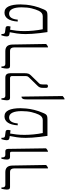

<svg xmlns="http://www.w3.org/2000/svg" viewBox="866 -1553 927 2699"><g transform="rotate(-90 1329.5 -203.5)"><path d="M312 7V-465Q312 -493 300.5 -509.5Q289 -526 259 -526H49Q30 -526 22 -536.5Q14 -547 14 -570Q14 -584 17 -603Q20 -622 25 -647H44V-636Q44 -592 79 -592H260Q304 -592 327.5 -568Q351 -544 352 -489L360 -19Q353 -11 343.5 -5Q334 1 322 7Z M546 7V-500Q546 -514 542 -520Q538 -526 526 -526H471Q436 -526 436 -569Q436 -586 439 -605.5Q442 -625 447 -647H466V-636Q466 -592 501 -592H552Q570 -592 577.5 -582.5Q585 -573 586 -551L594 -20Q580 -5 555 7Z M769 0Q761 -52 754.5 -107Q748 -162 744.5 -214Q741 -266 741 -307Q741 -370 749.5 -430Q758 -490 767 -530L741 -534Q722 -537 715 -546Q708 -555 708 -575Q708 -601 723 -647H742V-636Q742 -616 748 -607Q754 -598 771 -596L829 -588Q853 -585 853 -556Q853 -548 851.5 -539.5Q850 -531 847 -519L802 -525Q795 -487 789 -437.5Q783 -388 783 -323Q783 -265 789.5 -197Q796 -129 809 -66H992Q1041 -66 1068 -122Q1088 -164 1102.5 -223.5Q1117 -283 1117 -364Q1117 -448 1094.5 -493.5Q1072 -539 1028 -539Q989 -539 968.5 -506.5Q948 -474 944 -418H917Q923 -510 955.5 -557Q988 -604 1043 -604Q1103 -604 1130.5 -545.5Q1158 -487 1158 -379Q1158 -346 1153.5 -297Q1149 -248 1134.5 -186.5Q1120 -125 1089 -55Q1080 -34 1071 -22Q1062 -10 1046 -5Q1030 0 999 0Z M1468 7Q1444 7 1444 -16V-66Q1444 -89 1450 -105.5Q1456 -122 1472 -138L1588 -257Q1601 -270 1605.5 -280.5Q1610 -291 1610 -317V-498Q1610 -526 1579 -526H1303Q1285 -526 1277 -536.5Q1269 -547 1269 -570Q1269 -584 1272 -603Q1275 -622 1279 -647H1298V-636Q1298 -592 1333 -592H1586Q1621 -592 1635.5 -573.5Q1650 -555 1650 -521V-323Q1650 -285 1643 -267Q1636 -249 1619 -232L1508 -118Q1497 -106 1494.5 -95Q1492 -84 1492 -67V-16Q1492 7 1468 7ZM1282 240V-292Q1282 -323 1286.5 -338Q1291 -353 1303 -359L1316 -367L1321 -361L1329 214Q1321 222 1311.5 228.5Q1302 235 1291 240Z M2013 7V-465Q2013 -493 2001.5 -509.5Q1990 -526 1960 -526H1750Q1731 -526 1723 -536.5Q1715 -547 1715 -570Q1715 -584 1718 -603Q1721 -622 1726 -647H1745V-636Q1745 -592 1780 -592H1961Q2005 -592 2028.5 -568Q2052 -544 2053 -489L2061 -19Q2054 -11 2044.5 -5Q2035 1 2023 7Z M2228 0Q2220 -52 2213.5 -107Q2207 -162 2203.5 -214Q2200 -266 2200 -307Q2200 -370 2208.5 -430Q2217 -490 2226 -530L2200 -534Q2181 -537 2174 -546Q2167 -555 2167 -575Q2167 -601 2182 -647H2201V-636Q2201 -616 2207 -607Q2213 -598 2230 -596L2288 -588Q2312 -585 2312 -556Q2312 -548 2310.5 -539.5Q2309 -531 2306 -519L2261 -525Q2254 -487 2248 -437.5Q2242 -388 2242 -323Q2242 -265 2248.5 -197Q2255 -129 2268 -66H2451Q2500 -66 2527 -122Q2547 -164 2561.5 -223.5Q2576 -283 2576 -364Q2576 -448 2553.5 -493.5Q2531 -539 2487 -539Q2448 -539 2427.5 -506.5Q2407 -474 2403 -418H2376Q2382 -510 2414.5 -557Q2447 -604 2502 -604Q2562 -604 2589.5 -545.5Q2617 -487 2617 -379Q2617 -346 2612.5 -297Q2608 -248 2593.5 -186.5Q2579 -125 2548 -55Q2539 -34 2530 -22Q2521 -10 2505 -5Q2489 0 2458 0Z"/></g></svg>

Font: Noto Serif Hebrew SemiCondensed Light
Style: Regular
Weight: 300
Width: 4
Designer: Monotype Design Team
Foundry: Monotype Imaging Inc.
Version: Version 2.004; ttfautohint (v1.8.4.7-5d5b)